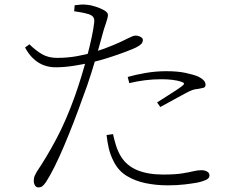

<svg xmlns="http://www.w3.org/2000/svg" viewBox="-20 -790 1040 836"><path d="M303 -741 305 -767Q319 -769 331.5 -770Q344 -771 361 -769Q374 -768 395 -761.5Q416 -755 433 -745.5Q450 -736 450 -725Q450 -718 447 -707.5Q444 -697 440 -685Q436 -673 432 -661Q423 -628 409 -578Q395 -528 377.5 -472Q360 -416 340 -364Q321 -310 300 -256Q279 -202 258 -152.5Q237 -103 217 -63Q197 -23 180 3Q171 16 164 21Q157 26 146 26Q138 26 132.5 17.5Q127 9 127 -2Q127 -9 128 -14.5Q129 -20 132 -26.5Q135 -33 140 -42Q182 -104 225 -184.5Q268 -265 307 -374Q321 -414 334.5 -458Q348 -502 359.5 -545.5Q371 -589 379 -626.5Q387 -664 390 -691Q392 -707 386.5 -715Q381 -723 367 -728Q351 -733 334 -736Q317 -739 303 -741ZM108 -597Q137 -569 164 -553.5Q191 -538 229 -538Q274 -538 315.5 -545.5Q357 -553 389 -563Q437 -578 475.5 -594.5Q514 -611 541 -625Q551 -630 558 -632.5Q565 -635 571 -635Q578 -635 585 -632.5Q592 -630 597 -626Q602 -622 602 -617Q602 -606 595.5 -599Q589 -592 572 -583Q562 -578 529.5 -565.5Q497 -553 455 -539.5Q413 -526 373 -517Q342 -510 301 -503.5Q260 -497 222 -497Q196 -497 172 -505.5Q148 -514 127 -533Q106 -552 89 -583ZM543 -428 536 -455Q571 -465 615 -472.5Q659 -480 704 -480Q754 -480 788.5 -472.5Q823 -465 842 -457Q857 -450 866 -441Q875 -432 875 -421Q875 -410 865 -407.5Q855 -405 843 -403Q829 -402 817.5 -398Q806 -394 786 -383Q767 -373 735.5 -355.5Q704 -338 678 -324L664 -344Q682 -356 705.5 -370.5Q729 -385 749 -398.5Q769 -412 776 -418Q788 -428 772 -433Q753 -440 729.5 -442.5Q706 -445 683 -445Q646 -445 610.5 -440.5Q575 -436 543 -428ZM472 -206 444 -202Q447 -174 453.5 -145Q460 -116 476 -85Q496 -46 532 -24Q568 -2 614 7.5Q660 17 710 17Q751 17 784.5 13Q818 9 840 5Q859 1 875.5 -6Q892 -13 892 -26Q892 -34 887 -39Q882 -44 874 -46.5Q866 -49 857 -49Q841 -49 822.5 -44.5Q804 -40 773.5 -35Q743 -30 690 -30Q624 -30 578 -49Q532 -68 507 -108Q493 -131 485 -157Q477 -183 472 -206Z"/></svg>

Font: Noto Serif TC
Style: Regular
Weight: 200
Designer: Ryoko NISHIZUKA 西塚涼子 (kana & ideographs); Frank Grießhammer (Latin, Greek & Cyrillic); Wenlong ZHANG 张文龙 (bopomofo); San
Foundry: Adobe
Version: Version 2.001;hotconv 1.1.0;makeotfexe 2.6.0